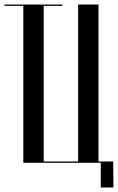

<svg xmlns="http://www.w3.org/2000/svg" viewBox="-22 -719 521 848"><path d="M81 0H423V109H479L478 -6H413V-699H323V-6H171V-693H254V-699H-2V-693H81Z"/></svg>

Font: Moniqa SemBd Display
Style: Regular
Weight: 600
Designer: Rajesh Rajput
Foundry: Rajesh Rajput
Version: Version 1.000